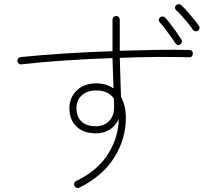

<svg xmlns="http://www.w3.org/2000/svg" viewBox="-20 -877 1040 949"><path d="M373 50Q366 54 359 51.5Q352 49 348 42Q345 35 347 28Q349 21 356 18Q463 -34 514.5 -116.5Q566 -199 567 -290Q553 -256 523 -237Q493 -218 455 -218Q391 -218 357 -252.5Q323 -287 323 -342Q323 -394 359 -429.5Q395 -465 456 -465Q505 -465 541 -440Q540 -475 538.5 -513Q537 -551 536 -590Q417 -586 299.5 -578Q182 -570 86 -559Q70 -557 66 -575Q65 -583 70.5 -588.5Q76 -594 83 -595Q181 -605 299 -612.5Q417 -620 536 -624V-779Q536 -787 541.5 -792.5Q547 -798 554 -798Q562 -798 567 -792.5Q572 -787 572 -779V-626Q667 -629 755.5 -630.5Q844 -632 916 -630Q924 -630 929 -624.5Q934 -619 933 -611Q933 -604 928 -598.5Q923 -593 915 -594Q843 -596 755 -595.5Q667 -595 572 -591Q573 -542 575 -493.5Q577 -445 578 -399Q589 -379 595.5 -352.5Q602 -326 602 -294Q602 -191 545.5 -99.5Q489 -8 373 50ZM455 -253Q493 -253 518.5 -278Q544 -303 544 -348Q544 -358 543.5 -368.5Q543 -379 543 -390Q515 -430 456 -430Q412 -430 385 -406.5Q358 -383 358 -342Q358 -300 382.5 -276.5Q407 -253 455 -253ZM958 -725Q952 -721 945 -722.5Q938 -724 933 -730Q926 -742 910.5 -761Q895 -780 878.5 -798.5Q862 -817 851 -826Q839 -838 850 -851Q855 -856 862.5 -856.5Q870 -857 875 -852Q887 -842 904.5 -822Q922 -802 938.5 -782Q955 -762 963 -749Q968 -743 966 -736Q964 -729 958 -725ZM870 -657Q863 -653 856.5 -655.5Q850 -658 846 -664Q839 -676 824.5 -696Q810 -716 795 -736Q780 -756 770 -766Q759 -779 771 -791Q776 -796 784 -795.5Q792 -795 796 -790Q807 -779 823 -758Q839 -737 854 -715.5Q869 -694 877 -681Q881 -675 878.5 -668Q876 -661 870 -657Z"/></svg>

Font: Zen Maru Gothic Light
Style: Regular
Weight: 300
Designer: Yoshimichi Ohira
Foundry: Positype
Version: Version 1.001